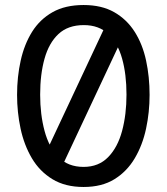

<svg xmlns="http://www.w3.org/2000/svg" viewBox="-20 -732 664 765"><path d="M313 13Q240 13 189 -18Q138 -49 107 -101.5Q76 -154 62 -219.5Q48 -285 48 -354Q48 -426 62.5 -491Q77 -556 108 -605.5Q139 -655 189.5 -683.5Q240 -712 313 -712Q385 -712 435 -683.5Q485 -655 516.5 -605.5Q548 -556 562 -491Q576 -426 576 -354Q576 -285 562 -219.5Q548 -154 517 -101.5Q486 -49 436 -18Q386 13 313 13ZM313 -67Q373 -67 411 -106Q449 -145 466.5 -210.5Q484 -276 484 -355Q484 -436 466.5 -498.5Q449 -561 411.5 -596.5Q374 -632 314 -632Q251 -632 213 -596.5Q175 -561 157.5 -498.5Q140 -436 140 -355Q140 -276 157.5 -210.5Q175 -145 213 -106Q251 -67 313 -67ZM140 -75 398 -625H488L230 -75Z"/></svg>

Font: Inclusive Sans
Style: Regular
Weight: 400
Designer: Olivia King
Foundry: Olivia King
Version: Version 2.004